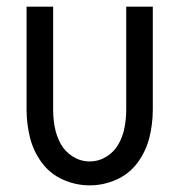

<svg xmlns="http://www.w3.org/2000/svg" viewBox="-20 -550 540 578"><path d="M250 8Q208 8 169 -9.5Q130 -27 105 -61.5Q80 -96 70 -137Q60 -178 60 -220V-530H140V-220Q140 -193 145 -166.5Q150 -140 163 -116.5Q176 -93 199.5 -78.5Q223 -64 250 -64Q277 -64 300.5 -78.5Q324 -93 337 -116.5Q350 -140 355 -166.5Q360 -193 360 -220V-530H440V-220Q440 -178 430 -137Q420 -96 395 -61.5Q370 -27 331 -9.5Q292 8 250 8Z"/></svg>

Font: Iosevka SS01
Style: Regular
Weight: 400
Monospace: yes
Designer: Belleve Invis
Foundry: Belleve Invis
Version: 2.3.3; ttfautohint (v1.8.3)